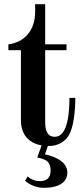

<svg xmlns="http://www.w3.org/2000/svg" viewBox="-20 -686 404 918"><path d="M20 -446H80V-112C80 -45 115 -2 179 9L158 67C202 76 222 87 222 130C222 164 203 180 171 180C149 180 132 174 112 158L100 178C118 196 154 212 188 212C269 212 302 181 302 139C302 83 233 60 195 52L209 12C226 12 277 12 309 -39C331 -76 340 -150 340 -218H312C312 -158 307 -32 242 -32C201 -32 196 -71 196 -105V-446H298V-474H196V-666H148V-630C148 -540 97 -484 20 -474Z"/></svg>

Font: Old Standard
Style: Bold
Weight: 700
Designer: Alexey Kryukov <alexios@thessalonica.org.ru>
Version: Version 2.0.2